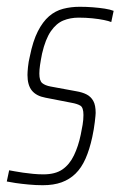

<svg xmlns="http://www.w3.org/2000/svg" viewBox="-29 -538 355 566"><path d="M97 8Q77 8 55.5 6Q34 4 17 1.5Q0 -1 -9 -3L-2 -36Q4 -35 14.5 -33Q25 -31 39 -29Q53 -27 68.5 -25.5Q84 -24 99 -24Q134 -24 155 -38.5Q176 -53 189 -80Q202 -107 209 -141Q212 -155 214.5 -170Q217 -185 217 -199Q217 -221 208 -226.5Q199 -232 182 -235L105 -250Q78 -255 65 -271Q52 -287 52 -317Q52 -325 53.5 -340.5Q55 -356 59 -372Q68 -417 82.5 -445.5Q97 -474 115.5 -490Q134 -506 157 -512Q180 -518 206 -518Q226 -518 245 -516.5Q264 -515 280 -512.5Q296 -510 306 -506L299 -473Q292 -476 277.5 -479Q263 -482 243.5 -484Q224 -486 203 -486Q178 -486 157.5 -477.5Q137 -469 121 -446Q105 -423 95 -380Q91 -360 89 -346Q87 -332 87 -321Q87 -300 95.5 -293Q104 -286 120 -283L196 -269Q214 -266 226.5 -259.5Q239 -253 246 -240.5Q253 -228 253 -205Q253 -200 250.5 -178.5Q248 -157 243 -134Q235 -97 223 -70Q211 -43 193.5 -26Q176 -9 152.5 -0.5Q129 8 97 8Z"/></svg>

Font: Saira ExtraCondensed Thin
Style: Italic
Weight: 250
Width: 2
Italic angle: -12°
Designer: Hector Gatti with collaboration of the Omnibus-Type team
Foundry: Omnibus-Type
Version: Version 1.101